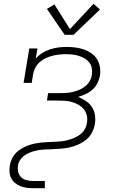

<svg xmlns="http://www.w3.org/2000/svg" viewBox="-20 -785 640 1010"><path d="M152 205Q135 205 118 202.5Q101 200 85.5 193.5Q70 187 57.5 176Q45 165 38 150.5Q31 136 30 118.5Q29 101 32 83Q35 66 43 49.5Q51 33 64 19.5Q77 6 93.5 -3.5Q110 -13 127 -19.5Q144 -26 161 -29.5Q178 -33 195.5 -35Q213 -37 230.5 -37.5Q248 -38 265.5 -39Q283 -40 300.5 -41.5Q318 -43 335 -47.5Q352 -52 369 -59Q386 -66 401 -77Q416 -88 425.5 -104.5Q435 -121 437 -138Q441 -157 437 -176Q433 -195 422 -209Q411 -223 395 -232.5Q379 -242 361.5 -247.5Q344 -253 324.5 -254.5Q305 -256 286 -256H227L233 -295H293Q310 -295 327 -296Q344 -297 361.5 -301Q379 -305 396 -312Q413 -319 427.5 -330.5Q442 -342 451.5 -358Q461 -374 463 -391Q466 -409 463 -426Q460 -443 450 -456Q440 -469 425.5 -477.5Q411 -486 395 -491Q379 -496 361.5 -498Q344 -500 327 -500Q309 -500 291 -498Q273 -496 255.5 -491.5Q238 -487 220.5 -479Q203 -471 189 -458.5Q175 -446 166 -429Q157 -412 154 -394L147 -349H104L134 -530H177L168 -477Q183 -494 203 -506.5Q223 -519 245 -526Q267 -533 288.5 -535.5Q310 -538 332 -538Q355 -538 378 -535Q401 -532 422 -524.5Q443 -517 461 -504.5Q479 -492 490.5 -473.5Q502 -455 505.5 -432.5Q509 -410 506 -387Q502 -367 492.5 -347.5Q483 -328 466.5 -313.5Q450 -299 430.5 -290Q411 -281 391 -275Q412 -267 431.5 -254Q451 -241 463.5 -222Q476 -203 479.5 -179.5Q483 -156 479 -132Q475 -109 463.5 -87Q452 -65 432.5 -49.5Q413 -34 390 -24Q367 -14 343.5 -9Q320 -4 297 -2.5Q274 -1 251 0H250Q250 0 250 0Q250 0 250 0H249Q232 1 215 1.5Q198 2 181.5 5Q165 8 148 13.5Q131 19 116 28Q101 37 89.5 51.5Q78 66 75 83Q72 101 75.5 118Q79 135 90.5 146.5Q102 158 118.5 162.5Q135 167 152 167H216V205ZM320 -602 227 -738 266 -762 348 -632 472 -765 506 -735 367 -602Z"/></svg>

Font: Iosevka Curly Slab XLtExObl
Style: Regular
Weight: 200
Width: 7
Italic angle: -9°
Monospace: yes
Designer: Belleve Invis
Foundry: Belleve Invis
Version: Version 11.0.0; ttfautohint (v1.8.3)